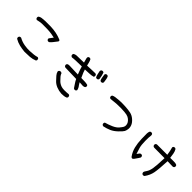

<svg xmlns="http://www.w3.org/2000/svg" viewBox="265 -2086 3469 3469"><g transform="rotate(45 2000.0 -351.0)"><path d="M520.5 -2Q452.1 -7.8 385.7 -23.4Q319.3 -39.1 260.7 -74.2Q248 -87.9 251 -110.4L260.7 -129.9Q276.4 -141.6 297.9 -139.6Q366.2 -101.6 440.4 -88.9Q514.6 -76.2 576.2 -79.1Q637.7 -82 678.7 -86.9Q719.7 -91.8 759.8 -103.5L779.3 -93.8Q791 -78.1 789.1 -56.6L779.3 -37.1Q719.7 -11.7 653.3 -6.8Q586.9 -2 520.5 -2ZM686.5 -436.5 667 -446.3Q655.3 -460 657.2 -481.4Q684.6 -520.5 713.9 -557.6Q670.9 -567.4 627.9 -574.2Q585 -581.1 521.5 -583.5Q458 -585.9 400.4 -584.5Q342.8 -583 320.3 -576.2Q297.9 -569.3 272.5 -565.4L252.9 -575.2Q240.2 -590.8 242.2 -613.3L252.9 -632.8Q278.3 -648.4 308.6 -653.3Q338.9 -658.2 394 -660.6Q449.2 -663.1 528.8 -660.6Q608.4 -658.2 675.8 -644.5Q743.2 -630.9 806.6 -604.5Q837.9 -589.8 818.4 -563.5Q779.3 -512.7 758.3 -486.3Q737.3 -460 710 -438.5Z M1526.4 62.5Q1460 58.6 1399.4 34.2Q1338.9 9.8 1300.8 -30.3Q1262.7 -70.3 1233.9 -103Q1205.1 -135.7 1195.3 -174.8Q1197.3 -190.4 1207 -202.1Q1222.7 -215.8 1246.1 -211.9L1266.6 -202.1Q1276.4 -170.9 1298.8 -144.5Q1321.3 -118.2 1355.5 -83.5Q1389.6 -48.8 1443.4 -30.3Q1497.1 -11.7 1629.9 -25.4L1649.4 -15.6Q1661.1 0 1659.2 21.5L1649.4 41Q1622.1 54.7 1590.8 58.6Q1559.6 62.5 1526.4 62.5ZM1639.6 -157.2 1620.1 -167Q1596.7 -204.1 1571.3 -240.2Q1545.9 -276.4 1528.3 -315.4L1244.1 -323.2L1224.6 -333Q1210.9 -348.6 1212.9 -370.1L1222.7 -389.6Q1244.1 -403.3 1274.4 -401.4L1493.2 -393.6Q1448.2 -508.8 1440.4 -547.9Q1244.1 -545.9 1199.2 -536.1L1175.8 -547.9Q1164.1 -561.5 1166 -583L1175.8 -602.5Q1201.2 -617.2 1231.9 -620.1Q1262.7 -623 1418.9 -625Q1413.1 -654.3 1404.3 -678.7Q1395.5 -703.1 1393.6 -730.5L1403.3 -750Q1417 -761.7 1438.5 -759.8L1458 -750Q1473.6 -720.7 1481.4 -688.5Q1489.3 -656.2 1497.1 -625Q1581.1 -628.9 1622.1 -630.9Q1663.1 -632.8 1704.1 -632.8L1723.6 -623Q1735.4 -608.4 1733.4 -586.9L1723.6 -567.4Q1676.8 -553.7 1623 -552.7Q1569.3 -551.8 1518.6 -547.9Q1528.3 -504.9 1581.1 -393.6Q1624 -391.6 1666 -391.6Q1708 -391.6 1747.1 -379.9Q1759.8 -366.2 1757.8 -344.7L1747.1 -325.2Q1717.8 -307.6 1678.7 -313.5L1614.3 -317.4L1643.6 -270.5Q1674.8 -233.4 1684.6 -186.5L1674.8 -167Q1661.1 -155.3 1639.6 -157.2ZM1781.2 -581.1 1761.7 -590.8Q1747.1 -621.1 1741.2 -654.3Q1735.4 -687.5 1727.5 -718.8Q1729.5 -734.4 1739.3 -746.1Q1753.9 -757.8 1775.4 -755.9L1794.9 -746.1Q1806.6 -714.8 1814.5 -680.7Q1822.3 -646.5 1826.2 -611.3L1816.4 -590.8Q1802.7 -579.1 1781.2 -581.1ZM1880.9 -594.7 1861.3 -604.5Q1845.7 -634.8 1841.8 -668Q1837.9 -701.2 1832 -734.4L1841.8 -753.9Q1855.5 -765.6 1877 -763.7L1896.5 -753.9Q1912.1 -724.6 1916 -691.4Q1919.9 -658.2 1925.8 -625L1916 -604.5Q1902.3 -592.8 1880.9 -594.7Z M2479.5 -56.6Q2463.9 -58.6 2452.1 -68.4Q2440.4 -82 2442.4 -103.5L2452.1 -124Q2524.4 -143.6 2594.7 -174.8Q2665 -206.1 2700.2 -248Q2735.4 -290 2748 -313.5Q2760.7 -336.9 2757.8 -366.2Q2754.9 -395.5 2741.2 -418.9Q2727.5 -442.4 2699.2 -466.8Q2670.9 -491.2 2625 -502Q2579.1 -512.7 2473.1 -515.6Q2367.2 -518.6 2220.7 -499L2201.2 -508.8Q2189.5 -522.5 2191.4 -543.9L2201.2 -563.5Q2226.6 -577.1 2258.3 -582Q2290 -586.9 2352.1 -591.8Q2414.1 -596.7 2502.4 -591.8Q2590.8 -586.9 2647.5 -574.2Q2704.1 -561.5 2753.4 -518.6Q2802.7 -475.6 2821.3 -429.7Q2839.8 -383.8 2834 -340.8Q2828.1 -297.9 2814.5 -272.5Q2800.8 -247.1 2738.8 -186.5Q2676.8 -126 2612.3 -98.1Q2547.9 -70.3 2479.5 -56.6Z M3606.4 60.5 3586.9 50.8Q3575.2 35.2 3575.2 15.6Q3577.1 0 3606.4 -41Q3635.7 -82 3649.4 -157.7Q3663.1 -233.4 3668.9 -432.6L3403.3 -434.6Q3387.7 -436.5 3376 -446.3Q3364.3 -460 3366.2 -481.4L3376 -501L3395.5 -510.7H3661.1Q3655.3 -559.6 3646.5 -596.2Q3637.7 -632.8 3627.9 -669.9L3637.7 -689.5Q3651.4 -701.2 3672.9 -699.2L3692.4 -689.5Q3715.8 -650.4 3723.6 -603Q3731.4 -555.7 3737.3 -508.8H3835.9Q3875 -510.7 3906.2 -495.1Q3918 -479.5 3916 -458L3906.2 -438.5Q3888.7 -424.8 3865.2 -428.7L3747.1 -432.6Q3737.3 -217.8 3719.7 -125.5Q3702.1 -33.2 3641.6 50.8Q3627.9 62.5 3606.4 60.5ZM3228.5 -31.2Q3175.8 -105.5 3154.3 -192.9Q3132.8 -280.3 3129.9 -385.7Q3127 -491.2 3127.9 -524.4Q3128.9 -557.6 3142.6 -585Q3158.2 -596.7 3179.7 -594.7L3199.2 -585Q3210.9 -569.3 3209 -547.9Q3201.2 -504.9 3202.1 -405.3Q3203.1 -305.7 3219.7 -245.1Q3236.3 -184.6 3256.8 -127.9L3293.9 -176.8Q3307.6 -188.5 3329.1 -186.5L3348.6 -176.8Q3360.4 -161.1 3358.4 -139.6Q3344.7 -112.3 3290 -37.1Q3258.8 5.9 3228.5 -31.2Z"/></g></svg>

Font: JasonHandwriting2
Style: Regular
Weight: 400
Version: Version 1.05.10